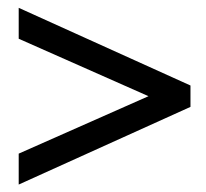

<svg xmlns="http://www.w3.org/2000/svg" viewBox="-20 -470 540 503"><path d="M479 -190 29 13.5V-67.5L369 -218L29 -368.5V-449.5L479 -246Z"/></svg>

Font: Newsreader Text ExtraBold
Style: Regular
Weight: 800
Designer: Hugues Gentile
Foundry: Production Type
Version: Version 1.001